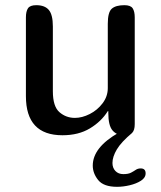

<svg xmlns="http://www.w3.org/2000/svg" viewBox="-20 -522 620 741"><path d="M184 -170Q184 -111 209.5 -89Q235 -67 269 -67Q297 -67 326.5 -82Q356 -97 376 -123.5Q396 -150 396 -182V-430Q396 -475 411.5 -488.5Q427 -502 460 -502Q484 -502 492 -490Q500 -478 500 -455V-43Q500 -19 490 -9.5Q480 0 457 0Q430 0 414 -19Q398 -38 398 -86V-93H396Q371 -53 327 -26.5Q283 0 221 0Q80 0 80 -151V-455Q80 -478 88 -490Q96 -502 120 -502Q153 -502 168.5 -483.5Q184 -465 184 -420ZM491 -10Q448 26 431 54.5Q414 83 414 107Q414 126 425.5 138Q437 150 456 150Q475 150 485.5 144.5Q496 139 504 133.5Q512 128 523 128Q542 128 542 147Q542 164 524 175.5Q506 187 480.5 193Q455 199 432 199Q380 199 359 173Q338 147 338 117Q338 47 438 -10Z"/></svg>

Font: Marmelad
Style: Regular
Weight: 400
Designer: Manvel Shmavonyan
Foundry: Cyreal
Version: Version 1.110; ttfautohint (v1.8.4.7-5d5b)